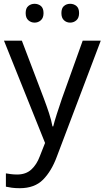

<svg xmlns="http://www.w3.org/2000/svg" viewBox="-20 -750 550 1010"><path d="M1 -536H95L211 -231Q226 -191 238 -154.5Q250 -118 256 -85H260Q266 -110 279 -150.5Q292 -191 306 -232L415 -536H510L279 74Q251 150 206.5 195Q162 240 84 240Q60 240 42 237.5Q24 235 11 232V162Q22 164 37.5 166Q53 168 70 168Q116 168 144.5 142Q173 116 189 73L217 2ZM115 -681Q115 -707 129 -718.5Q143 -730 162 -730Q181 -730 195 -718.5Q209 -707 209 -681Q209 -656 195 -643.5Q181 -631 162 -631Q143 -631 129 -643.5Q115 -656 115 -681ZM303 -681Q303 -707 316.5 -718.5Q330 -730 349 -730Q368 -730 382 -718.5Q396 -707 396 -681Q396 -656 382 -643.5Q368 -631 349 -631Q330 -631 316.5 -643.5Q303 -656 303 -681Z"/></svg>

Font: Noto Sans Javanese
Style: Regular
Weight: 400
Designer: Monotype Design Team
Foundry: Monotype Imaging Inc.
Version: Version 2.004